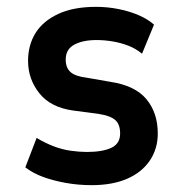

<svg xmlns="http://www.w3.org/2000/svg" viewBox="-20 -531 527 561"><path d="M248 10Q209 10 172.5 3.5Q136 -3 106 -14Q76 -25 54 -42L87 -128Q112 -113 137 -103.5Q162 -94 187 -90.5Q212 -87 234 -87Q279 -87 305 -99Q331 -111 331 -141Q331 -168 316.5 -180.5Q302 -193 269 -198L194 -208Q128 -217 95 -258.5Q62 -300 62 -353Q62 -399 83.5 -434Q105 -469 149.5 -490Q194 -511 261 -511Q294 -511 326.5 -504.5Q359 -498 385.5 -486.5Q412 -475 430 -459L395 -374Q377 -389 355 -397.5Q333 -406 309 -410Q285 -414 262 -414Q222 -414 197 -400.5Q172 -387 172 -357Q172 -333 186 -320.5Q200 -308 233 -304L302 -292Q375 -281 408 -241Q441 -201 441 -141Q441 -96 417.5 -61.5Q394 -27 351 -8.5Q308 10 248 10Z"/></svg>

Font: Nunito Sans 7pt Condensed
Style: Bold
Weight: 700
Width: 3
Designer: Vernon Adams
Foundry: Vernon Adams
Version: Version 3.101;gftools[0.9.27]